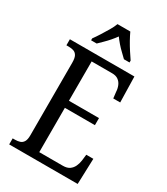

<svg xmlns="http://www.w3.org/2000/svg" viewBox="-224 -1030 984 1129"><g transform="rotate(30 268.0 -465.5)"><path d="M31 0V-41H47Q66 -41 80.5 -46Q95 -51 103.5 -65.5Q112 -80 112 -108V-601Q112 -633 103.5 -648Q95 -663 80.5 -668Q66 -673 47 -673H31V-714H469L473 -540H426L421 -582Q420 -604 412 -623Q404 -642 388 -653.5Q372 -665 346 -665H207V-398H411V-350H207V-49H367Q395 -49 411.5 -60.5Q428 -72 437 -91Q446 -110 449 -132L454 -174H502L496 0ZM142 -784Q156 -803 172.5 -829Q189 -855 205 -882Q221 -909 229 -931H316Q326 -909 341 -882Q356 -855 373 -829Q390 -803 403 -784V-771H365Q350 -786 333 -802Q316 -818 300.5 -836Q285 -854 272 -872Q259 -854 243.5 -836Q228 -818 211.5 -802Q195 -786 180 -771H142Z"/></g></svg>

Font: Noto Serif Khmer Condensed
Style: Regular
Weight: 400
Width: 3
Designer: Danh Hong and the Monotype Design Team
Foundry: Monotype Imaging Inc.
Version: Version 2.004